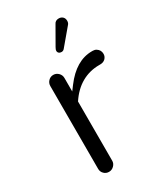

<svg xmlns="http://www.w3.org/2000/svg" viewBox="-175 -770 725 841"><g transform="rotate(-30 187.0 -350.0)"><path d="M217.8 -569.3 286.1 -650.4Q293 -657.2 293 -668.9Q293 -681.6 285.2 -689Q277.3 -696.3 265.6 -696.3Q248 -696.3 241.2 -681.6Q241.2 -681.6 191.4 -594.7Q185.5 -585 185.5 -578.1Q185.5 -571.3 190.4 -566.9Q195.3 -562.5 203.6 -562.5Q211.9 -562.5 217.8 -569.3ZM157.2 -39.1V-338.9Q187.5 -384.8 228 -407.7Q268.6 -430.7 317.4 -430.7H322.3Q338.9 -430.7 348.6 -440.4Q358.4 -450.2 358.4 -463.9Q358.4 -483.4 341.8 -494.1Q334 -499 324.2 -499H319.3Q239.3 -499 174.8 -413.1L157.2 -389.6V-458Q157.2 -472.7 146.5 -483.4Q135.7 -494.1 121.1 -494.1Q106.4 -494.1 96.2 -483.4Q85.9 -472.7 85.9 -458V-39.1Q85.9 -24.4 96.2 -14.2Q106.4 -3.9 121.1 -3.9Q135.7 -3.9 146.5 -14.6Q157.2 -25.4 157.2 -39.1Z"/></g></svg>

Font: FakePearl
Style: ExtraLight
Weight: 300
Version: Version 1.2